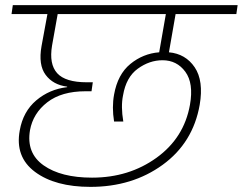

<svg xmlns="http://www.w3.org/2000/svg" viewBox="-20 -760 947 749"><path d="M25 -705 30 -740H907L902 -705H665L639 -556Q704 -550 739.5 -497.5Q775 -445 759 -351Q733 -203 614.5 -117Q496 -31 333 -31Q195 -31 116.5 -89.5Q38 -148 57 -251Q70 -325 121.5 -368.5Q173 -412 242 -420V-422Q187 -429 158 -468Q129 -507 142 -580L165 -705ZM339 -67Q483 -67 590.5 -144.5Q698 -222 721 -351Q736 -435 703 -480Q670 -525 614 -525Q563 -525 517.5 -492Q472 -459 460 -388Q451 -345 461 -286H425Q416 -342 425 -391Q439 -470 488.5 -510.5Q538 -551 601 -556L627 -705H205L183 -582Q171 -510 203 -474.5Q235 -439 319 -439H342L337 -404H314Q220 -404 164.5 -361Q109 -318 97 -252Q82 -163 150 -115Q218 -67 339 -67Z"/></svg>

Font: Poppins ExtraLight
Style: Italic
Weight: 275
Italic angle: -10°
Designer: Ninad Kale (Devanagari), Jonny Pinhorn (Latin)
Foundry: Indian Type Foundry
Version: Version 3.200;PS 1.000;hotconv 16.6.54;makeotf.lib2.5.65590